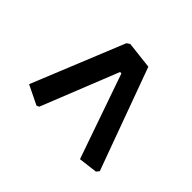

<svg xmlns="http://www.w3.org/2000/svg" viewBox="-98 -617 699 699"><g transform="rotate(-45 251.5 -267.0)"><path d="M110 -470 466 -325 474 -313 462 -208 68 -64 57 -73 48 -146 375 -260 376 -267 78 -386 74 -396Z"/></g></svg>

Font: Alegreya Sans SC
Style: Bold Italic
Weight: 700
Italic angle: -7°
Designer: Juan Pablo del Peral
Foundry: Huerta Tipografica
Version: Version 2.007